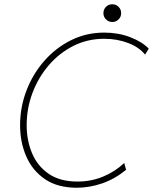

<svg xmlns="http://www.w3.org/2000/svg" viewBox="-20 -882 725 910"><path d="M343.8 7.8Q252.9 7.8 193.4 -32.7Q133.8 -73.2 104.5 -140.6Q75.2 -208 75.2 -288.1Q75.2 -374 105.5 -452.9Q135.7 -531.7 189.9 -593.5Q244.1 -655.3 316.7 -691.4Q389.2 -727.5 474.1 -727.5Q540 -727.5 596.4 -706.1Q652.8 -684.6 685.1 -651.4L667.5 -623Q640.6 -657.7 587.9 -678Q535.2 -698.2 474.1 -698.2Q395 -698.2 328.1 -664.6Q261.2 -630.9 211.4 -573Q161.6 -515.1 134 -441.7Q106.4 -368.2 106.4 -288.6Q106.4 -216.8 131.8 -156Q157.2 -95.2 210.7 -58.3Q264.2 -21.5 347.2 -21.5Q411.6 -21.5 468 -44.7Q524.4 -67.9 568.8 -109.4L577.6 -77.1Q522.9 -32.7 463.1 -12.5Q403.3 7.8 343.8 7.8ZM512.2 -777.8Q494.6 -777.8 482.4 -790Q470.2 -802.2 470.2 -819.8Q470.2 -837.4 482.4 -849.6Q494.6 -861.8 512.2 -861.8Q529.8 -861.8 542 -849.6Q554.2 -837.4 554.2 -819.8Q554.2 -802.2 542 -790Q529.8 -777.8 512.2 -777.8Z"/></svg>

Font: Reddit Sans ExtraLight
Style: Italic
Weight: 250
Italic angle: -11.25°
Designer: Stephen Hutchings
Version: Version 1.013